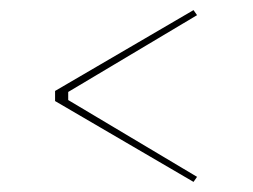

<svg xmlns="http://www.w3.org/2000/svg" viewBox="-20 -500 500 380"><path d="M363 -480 370 -470 115 -318V-302L370 -150L363 -140L89 -300V-320Z"/></svg>

Font: Kalnia Thin
Style: Regular
Weight: 100
Version: Version 1.105